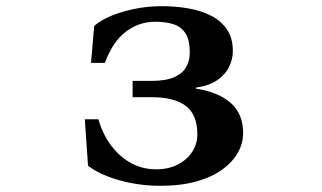

<svg xmlns="http://www.w3.org/2000/svg" viewBox="-20 -580 1040 620"><path d="M502 -560.1Q545.4 -560.1 586.4 -553.2Q627.4 -546.4 660.2 -530Q692.9 -513.7 712.4 -485.6Q731.9 -457.5 731.9 -415Q731.9 -389.2 719.7 -364Q707.5 -338.9 680.9 -320.8Q654.3 -302.7 611.8 -296.9V-293.9Q684.1 -283.2 724.6 -248Q765.1 -212.9 765.1 -149.9Q765.1 -117.7 748.3 -87.4Q731.4 -57.1 698 -32.7Q664.6 -8.3 614.3 5.9Q564 20 497.1 20Q450.7 20 406.5 11.7Q362.3 3.4 325.4 -11.2Q288.6 -25.9 264.2 -44.9L253.9 -194.8H297.9Q306.2 -163.6 322.8 -134.5Q339.4 -105.5 363.3 -82.5Q387.2 -59.6 417.7 -46.4Q448.2 -33.2 483.9 -33.2Q523.9 -33.2 554 -48.6Q584 -64 600.6 -89.6Q617.2 -115.2 617.2 -146Q617.2 -210.4 579.6 -238.3Q542 -266.1 470.2 -266.1H408.2V-318.8H469.2Q515.6 -318.8 542.7 -330.8Q569.8 -342.8 581.3 -363.5Q592.8 -384.3 592.8 -410.2Q592.8 -450.2 579.3 -471.7Q565.9 -493.2 541 -501.5Q516.1 -509.8 481 -509.8Q428.7 -509.8 386.2 -477.5Q343.8 -445.3 318.8 -377H273.9L284.2 -496.1Q304.2 -514.2 338.6 -528.6Q373 -543 415.5 -551.5Q458 -560.1 502 -560.1Z"/></svg>

Font: BIZ UDMincho
Style: Bold
Weight: 700
Monospace: yes
Designer: TypeBank Co., Ltd.
Foundry: Morisawa Inc.
Version: Version 1.06